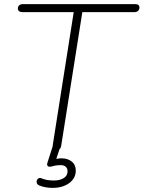

<svg xmlns="http://www.w3.org/2000/svg" viewBox="-20 -725 699 935"><path d="M254 6Q244 6 239.5 -0.5Q235 -7 237 -19L339 -666H89Q79 -666 73 -670.5Q67 -675 67 -683Q67 -694 74 -699.5Q81 -705 91 -705H637Q648 -705 653.5 -701Q659 -697 659 -689Q659 -678 652.5 -672Q646 -666 635 -666H381L278 -15Q275 6 254 6ZM236 190Q219 190 202 187Q185 184 171 178Q162 174 159.5 167Q157 160 159.5 153Q162 146 168.5 143Q175 140 184 144Q196 149 210 151.5Q224 154 243 154Q271 154 290 142.5Q309 131 309 109Q309 95 300 87Q291 79 274 79Q266 79 255 80.5Q244 82 234 85Q227 87 221.5 87Q216 87 213 84Q210 81 209.5 77Q209 73 212 64L239 -20H277L252 55L234 53Q247 50 258.5 48Q270 46 280 46Q309 46 329 61.5Q349 77 349 106Q349 143 317 166.5Q285 190 236 190Z"/></svg>

Font: Nunito Variable Extra Light
Style: Italic
Weight: 200
Italic angle: -9°
Designer: Vernon Adams
Foundry: Vernon Adams
Version: Version 3.602